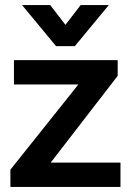

<svg xmlns="http://www.w3.org/2000/svg" viewBox="-20 -737 516 757"><path d="M21 0ZM21 -68 289 -404H35V-500H444V-438L180 -96H455V0H21ZM67 -717H178L238 -639L298 -717H409L275 -555H201Z"/></svg>

Font: Sarabun
Style: Bold
Weight: 700
Designer: Suppakit Chalermlarp | Katatrad Co.,Ltd.
Foundry: Cadson Demak Co.,Ltd.
Version: Version 1.000; ttfautohint (v1.6)